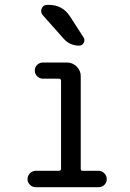

<svg xmlns="http://www.w3.org/2000/svg" viewBox="-20 -780 540 800"><path d="M128.9 0Q115.2 0 105 -9.8Q94.7 -19.5 94.7 -33.7Q94.7 -47.9 105 -58.1Q115.2 -68.4 128.9 -68.4H224.6Q233.4 -68.4 234.4 -76.2V-443.4Q234.4 -452.1 224.6 -452.1H159.2Q145.5 -452.1 135.3 -461.9Q125 -471.7 125 -485.8Q125 -500 134.8 -509.8Q144.5 -519.5 159.2 -519.5H258.8Q282.2 -519.5 299.3 -502.9Q316.4 -486.3 316.4 -462.9V-76.2Q316.4 -68.4 325.2 -68.4H390.6Q404.3 -68.4 414.6 -58.1Q424.8 -47.9 424.8 -33.7Q424.8 -19.5 415 -9.8Q405.3 0 390.6 0ZM182.6 -759.8Q240.2 -759.8 271.5 -711.9L328.1 -624Q335 -614.3 329.1 -602.1Q323.2 -589.8 309.6 -589.8Q270.5 -589.8 244.1 -620.1L158.2 -716.8Q147.5 -729.5 153.8 -744.6Q160.2 -759.8 176.8 -759.8Z"/></svg>

Font: Rounded Mgen+ 1m regular
Style: Regular
Weight: 400
Designer: [Source Han Sans]
Ryoko NISHIZUKA  (kana & ideographs); Paul D. Hunt (Latin, Greek & Cyrillic); Wenlong ZHANG  (bopomofo
Version: Version 1.059.20150602